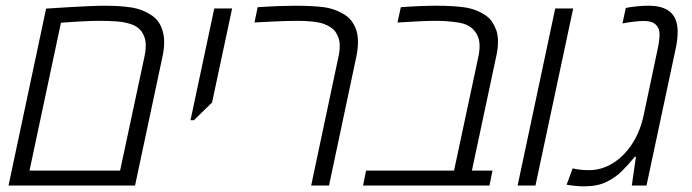

<svg xmlns="http://www.w3.org/2000/svg" viewBox="-20 -660 2460 683"><path d="M10.3 0 144 -629.4Q149.9 -629.9 174.1 -631.3Q198.2 -632.8 230.7 -634.8Q263.2 -636.7 296.4 -638.2Q329.6 -639.6 353.5 -639.6Q408.2 -639.6 448 -633.3Q487.8 -627 521 -604.5Q542.5 -589.8 553.2 -564.9Q564 -540 564 -510.3Q564 -486.8 558.1 -459L460.4 0ZM85 -53.2H407.2L494.1 -459.5Q498.5 -480 498.5 -497.6Q498.5 -514.2 494.4 -526.4Q490.2 -538.6 483.4 -548.3Q470.2 -565.9 446.3 -574Q422.4 -582 393.3 -584Q364.3 -585.9 335.4 -585.9Q285.2 -585.9 196.8 -579.1Z M657.7 -232.4 742.2 -629.9H805.7L734.4 -295.4L669.9 -232.4Z M1086.9 0 1183.6 -456.1Q1188.5 -477.1 1188.5 -495.6Q1188.5 -512.7 1184.1 -525.4Q1179.7 -538.1 1172.4 -548.3Q1165 -557.6 1154.3 -564.2Q1143.6 -570.8 1131.3 -575.2Q1114.7 -581.1 1088.9 -583.5Q1063 -585.9 1042 -585.9Q1017.6 -585.9 996.1 -585.2Q974.6 -584.5 948.5 -583.3Q922.4 -582 885.3 -580.1L896.5 -634.3Q939 -637.2 972.4 -638.4Q1005.9 -639.6 1029.8 -639.6Q1090.3 -639.6 1130.9 -634.5Q1171.4 -629.4 1206.5 -607.4Q1221.7 -597.7 1231.7 -583.7Q1241.7 -569.8 1247.6 -552.2Q1253.4 -534.7 1253.4 -509.8Q1253.4 -485.8 1247.1 -456.1L1150.4 0Z M1271.5 0 1282.2 -53.2H1595.2L1681.2 -456.1Q1686 -477.1 1686 -495.6Q1686 -512.7 1681.4 -525.9Q1676.8 -539.1 1668.9 -548.8Q1650.9 -573.2 1611.6 -579.6Q1572.3 -585.9 1531.7 -585.9Q1509.3 -585.9 1475.8 -584.5Q1442.4 -583 1397.5 -580.1H1394L1405.8 -634.3Q1443.4 -637.2 1475.3 -638.4Q1507.3 -639.6 1533.2 -639.6Q1591.8 -639.6 1632.8 -633.8Q1673.8 -627.9 1708 -605Q1722.7 -594.7 1731.7 -580.6Q1740.7 -566.4 1746.6 -549.3Q1751.5 -531.7 1751.5 -510.3Q1751.5 -486.3 1744.6 -456.5L1658.7 -53.2H1731.9L1721.2 0Z M1821.3 0 1955.1 -629.9H2019L1884.8 0Z M2058.1 2.9Q2031.2 2.9 1995.6 -2.9L2017.1 -61Q2042.5 -54.7 2075.7 -54.7Q2119.6 -54.7 2159.2 -78.9Q2198.7 -103 2228 -147.2Q2257.3 -191.4 2270 -251.5L2320.3 -489.3Q2326.2 -517.6 2326.2 -538.6Q2326.2 -559.6 2312.7 -572.5Q2299.3 -585.4 2271.5 -585.4Q2241.2 -585.4 2194.3 -576.7L2206.1 -631.8Q2247.6 -639.6 2287.6 -639.6Q2390.6 -639.6 2390.6 -547.9Q2390.6 -519.5 2384.3 -490.2L2279.8 0H2227.5L2242.2 -102.5H2238.3Q2216.3 -75.2 2192.1 -51.3Q2168 -27.3 2136 -12.2Q2104 2.9 2058.1 2.9Z"/></svg>

Font: Open Sans Light
Style: Italic
Weight: 300
Italic angle: -12°
Designer: Monotype Design Team
Foundry: Monotype Imaging Inc.
Version: Version 3.003; ttfautohint (v1.8.4)